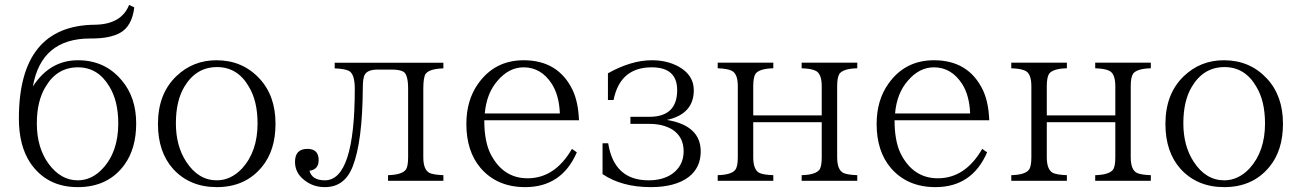

<svg xmlns="http://www.w3.org/2000/svg" viewBox="-20 -748 5300 784"><path d="M507.3 -728 528.3 -717.8Q519 -640.6 470.2 -613.8Q428.7 -590.8 354 -590.8H348.1Q148.4 -590.8 114.3 -395Q183.6 -502 298.3 -502Q408.7 -502 477.1 -419.9Q536.1 -350.6 536.1 -244.1Q536.1 -141.6 488.3 -75.7Q421.9 16.1 297.4 16.1Q170.4 16.1 103 -84Q57.1 -153.8 57.1 -264.2Q57.1 -644 367.2 -647Q475.6 -648.4 507.3 -728ZM298.3 -473.1Q213.9 -473.1 167.5 -396Q130.4 -336.9 130.4 -244.1Q130.4 -145.5 178.2 -79.6Q228 -11.7 297.4 -11.7Q355.5 -11.7 399.9 -60.5Q462.9 -128.4 462.9 -244.1Q462.9 -336.9 425.8 -396Q379.4 -473.1 298.3 -473.1Z M863.8 -502Q969.7 -502 1039.1 -427.7Q1105 -357.4 1105 -242.7Q1105 -133.8 1049.8 -66.9Q981.9 16.1 865.2 16.1Q754.9 16.1 687 -58.1Q625 -127.4 625 -241.7Q625 -365.2 700.2 -437Q768.1 -502 863.8 -502ZM866.2 -474.1Q780.3 -474.1 732.4 -393.1Q698.2 -335.4 698.2 -244.6Q698.2 -152.3 740.2 -87.9Q789.6 -11.7 865.2 -11.7Q922.9 -11.7 968.8 -60.5Q1031.7 -129.9 1031.7 -243.7Q1031.7 -336.4 995.6 -395Q949.7 -474.1 866.2 -474.1Z M1346.7 -491.7H1790.5V-468.8Q1734.4 -467.3 1718.3 -446.8Q1708.5 -432.6 1708.5 -385.7V-106Q1708.5 -55.2 1733.4 -42Q1750 -34.2 1790.5 -32.7V-9.8H1564.5V-32.7Q1620.6 -34.2 1636.7 -54.7Q1646.5 -67.4 1646.5 -106V-385.7Q1646.5 -443.4 1627.4 -455.1Q1612.3 -463.9 1579.6 -463.9H1522.5Q1479 -463.9 1468.3 -440.9Q1461.4 -426.8 1461.4 -386.7Q1460 -169.9 1420.4 -68.8Q1387.7 16.1 1306.6 16.1Q1265.1 16.1 1233.4 -4.9Q1184.6 -36.1 1184.6 -86.9Q1184.6 -140.1 1235.4 -140.1Q1281.2 -140.1 1281.2 -94.2Q1281.2 -55.7 1243.7 -50.8Q1253.9 -11.7 1306.6 -11.7Q1428.7 -11.7 1428.7 -385.7Q1428.7 -447.3 1403.8 -459Q1386.7 -467.3 1346.7 -468.8Z M2335.4 -126Q2273.9 16.1 2124.5 16.1Q2009.8 16.1 1942.4 -62Q1884.3 -130.4 1884.3 -241.7Q1884.3 -338.4 1932.1 -405.8Q2000 -502 2118.2 -502Q2259.8 -502 2318.4 -379.9Q2341.3 -331.1 2344.2 -256.8H1957.5Q1957.5 -173.8 1981.4 -123Q2032.2 -20 2134.3 -20Q2246.1 -20 2315.4 -140.1ZM2266.1 -284.7Q2263.2 -358.4 2233.4 -405.3Q2189.5 -473.1 2118.2 -473.1Q2058.6 -473.1 2012.2 -418.9Q1966.8 -367.7 1959.5 -284.7Z M2462.4 -339.8V-448.7Q2557.6 -502 2642.1 -502Q2703.6 -502 2751 -476.1Q2813 -441.4 2813 -379.9Q2813 -282.2 2703.1 -258.3Q2841.3 -235.4 2841.3 -129.4Q2841.3 -63 2791.5 -24.9Q2736.8 16.1 2637.2 16.1Q2519 16.1 2440.4 -37.1V-163.1H2463.4Q2487.3 -11.7 2628.4 -11.7Q2686 -11.7 2724.1 -37.6Q2771.5 -71.3 2771.5 -130.4Q2771.5 -189.5 2725.1 -219.2Q2687 -242.2 2631.3 -242.2H2554.2V-271H2631.3Q2745.1 -271 2745.1 -379.9Q2745.1 -473.1 2641.1 -473.1Q2512.2 -473.1 2485.4 -339.8Z M2910.6 -492.2H3137.7V-469.2Q3081.5 -467.8 3065.4 -447.3Q3055.7 -433.1 3055.7 -396V-276.9H3335.4V-396Q3335.4 -447.3 3310.5 -459Q3293.5 -467.8 3253.4 -469.2V-492.2H3480.5V-469.2Q3424.3 -467.8 3408.2 -447.3Q3398.4 -433.1 3398.4 -396V-105.5Q3398.4 -55.2 3423.3 -42Q3439.9 -34.2 3480.5 -32.7V-9.8H3253.4V-32.7Q3309.6 -34.2 3325.7 -54.7Q3335.4 -67.4 3335.4 -105.5V-249H3055.7V-105.5Q3055.7 -55.2 3080.6 -42Q3097.2 -34.2 3137.7 -32.7V-9.8H2910.6V-32.7Q2966.8 -34.2 2982.4 -54.7Q2992.7 -67.4 2992.7 -105.5V-396Q2992.7 -447.3 2967.8 -459Q2950.7 -467.8 2910.6 -469.2Z M4010.7 -126Q3949.2 16.1 3799.8 16.1Q3685.1 16.1 3617.7 -62Q3559.6 -130.4 3559.6 -241.7Q3559.6 -338.4 3607.4 -405.8Q3675.3 -502 3793.5 -502Q3935.1 -502 3993.7 -379.9Q4016.6 -331.1 4019.5 -256.8H3632.8Q3632.8 -173.8 3656.7 -123Q3707.5 -20 3809.6 -20Q3921.4 -20 3990.7 -140.1ZM3941.4 -284.7Q3938.5 -358.4 3908.7 -405.3Q3864.7 -473.1 3793.5 -473.1Q3733.9 -473.1 3687.5 -418.9Q3642.1 -367.7 3634.8 -284.7Z M4109.4 -492.2H4336.4V-469.2Q4280.3 -467.8 4264.2 -447.3Q4254.4 -433.1 4254.4 -396V-276.9H4534.2V-396Q4534.2 -447.3 4509.3 -459Q4492.2 -467.8 4452.1 -469.2V-492.2H4679.2V-469.2Q4623 -467.8 4606.9 -447.3Q4597.2 -433.1 4597.2 -396V-105.5Q4597.2 -55.2 4622.1 -42Q4638.7 -34.2 4679.2 -32.7V-9.8H4452.1V-32.7Q4508.3 -34.2 4524.4 -54.7Q4534.2 -67.4 4534.2 -105.5V-249H4254.4V-105.5Q4254.4 -55.2 4279.3 -42Q4295.9 -34.2 4336.4 -32.7V-9.8H4109.4V-32.7Q4165.5 -34.2 4181.2 -54.7Q4191.4 -67.4 4191.4 -105.5V-396Q4191.4 -447.3 4166.5 -459Q4149.4 -467.8 4109.4 -469.2Z M4977.5 -502Q5083.5 -502 5152.8 -427.7Q5218.8 -357.4 5218.8 -242.7Q5218.8 -133.8 5163.6 -66.9Q5095.7 16.1 4979 16.1Q4868.7 16.1 4800.8 -58.1Q4738.8 -127.4 4738.8 -241.7Q4738.8 -365.2 4814 -437Q4881.8 -502 4977.5 -502ZM4980 -474.1Q4894 -474.1 4846.2 -393.1Q4812 -335.4 4812 -244.6Q4812 -152.3 4854 -87.9Q4903.3 -11.7 4979 -11.7Q5036.6 -11.7 5082.5 -60.5Q5145.5 -129.9 5145.5 -243.7Q5145.5 -336.4 5109.4 -395Q5063.5 -474.1 4980 -474.1Z"/></svg>

Font: I.MingCP
Style: Regular
Weight: 400
Designer: I.Font Project
Version: Version 8.000; Sep 06, 2022